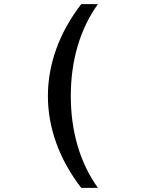

<svg xmlns="http://www.w3.org/2000/svg" viewBox="-20 -736 700 922"><path d="M370 166H450C364 46 320 -105 320 -275C320 -445 364 -596 450 -716H370C265 -580 210 -428 210 -275C210 -122 265 30 370 166Z"/></svg>

Font: Uncut Plan8
Style: Regular
Weight: 400
Designer: Kasper Nordkvist
Foundry: UNCUT.wtf
Version: Version 1.002;Glyphs 3.1.2 (3151)